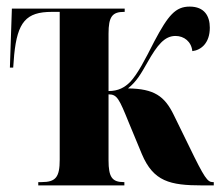

<svg xmlns="http://www.w3.org/2000/svg" viewBox="-20 -562 668 582"><path d="M96 0H357V-10H355C320 -10 309 -25 309 -76V-276C335 -276 341 -263 371 -189L410 -95C445 -12 495 0 593 0H628V-10H625C609 -10 600 -22 553 -119L507 -213C479 -271 447 -293 368 -294C395 -316 407 -338 427 -373C457 -426 479 -453 512 -453C538 -453 560 -436 563 -407C589 -410 616 -431 616 -478C616 -513 600 -542 555 -542C512 -542 490 -516 448 -437C419 -380 398 -339 375 -314C358 -297 339 -286 309 -286V-460C309 -511 320 -526 356 -526H358V-536H16L10 -357H20L23 -396C33 -495 59 -526 137 -526H161V-78C161 -25 149 -10 106 -10H96Z"/></svg>

Font: Noto Serif Display Condensed Extra
Style: Regular
Weight: 800
Width: 3
Designer: Monotype Design Team
Foundry: Monotype Imaging Inc.
Version: Version 1.900